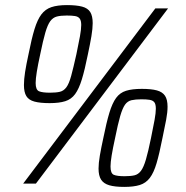

<svg xmlns="http://www.w3.org/2000/svg" viewBox="-20 -721 729 754"><path d="M71 0 590 -688H640L121 0ZM175 -316Q138 -316 115.5 -322Q93 -328 83.5 -343.5Q74 -359 74 -387Q74 -409 78.5 -438Q83 -467 92 -508Q104 -569 115.5 -606.5Q127 -644 142.5 -664.5Q158 -685 182 -693Q206 -701 243 -701Q280 -701 302.5 -695Q325 -689 334.5 -673.5Q344 -658 344 -630Q344 -609 339 -579Q334 -549 325 -507Q313 -447 301.5 -409.5Q290 -372 275 -351.5Q260 -331 236 -323.5Q212 -316 175 -316ZM176 -357Q200 -357 215 -360.5Q230 -364 240.5 -378Q251 -392 259.5 -423Q268 -454 280 -508Q289 -551 294 -578.5Q299 -606 299 -623Q299 -640 293 -648Q287 -656 274.5 -658Q262 -660 242 -660Q218 -660 203 -656Q188 -652 177.5 -638Q167 -624 158 -593Q149 -562 138 -508Q129 -467 124.5 -439Q120 -411 120 -395Q120 -368 133.5 -362.5Q147 -357 176 -357ZM468 13Q431 13 409 6.5Q387 0 377 -15.5Q367 -31 367 -59Q367 -80 372 -109.5Q377 -139 386 -180Q398 -240 409.5 -278Q421 -316 436 -336.5Q451 -357 475 -364.5Q499 -372 537 -372Q574 -372 596 -366Q618 -360 628 -345Q638 -330 638 -302Q638 -280 632.5 -250.5Q627 -221 618 -179Q606 -118 595 -80.5Q584 -43 568.5 -22.5Q553 -2 529 5.5Q505 13 468 13ZM469 -29Q493 -29 508 -32.5Q523 -36 533.5 -50Q544 -64 553 -94.5Q562 -125 573 -179Q582 -222 587 -250Q592 -278 592 -294Q592 -312 586 -319.5Q580 -327 567.5 -329Q555 -331 535 -331Q512 -331 496.5 -327.5Q481 -324 471 -310Q461 -296 452 -265Q443 -234 432 -179Q423 -138 418.5 -110.5Q414 -83 414 -67Q414 -40 427 -34.5Q440 -29 469 -29Z"/></svg>

Font: Saira SemiCondensed Light
Style: Italic
Weight: 300
Width: 4
Italic angle: -12°
Designer: Hector Gatti with collaboration of the Omnibus-Type team
Foundry: Omnibus-Type
Version: Version 1.101